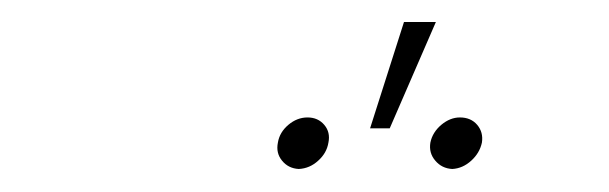

<svg xmlns="http://www.w3.org/2000/svg" viewBox="-20 -795 542 171"><path d="M309.6 -680.7 339.8 -775.4H368.2L327.1 -680.7ZM227.5 -668Q229 -677.2 236.8 -683.8Q244.6 -690.4 253.9 -690.4Q263.2 -690.4 268.8 -683.8Q274.4 -677.2 272.5 -668Q271 -658.7 263.4 -651.9Q255.9 -645 246.1 -644.5Q236.8 -645 231.2 -651.9Q225.6 -658.7 227.5 -668ZM363.3 -668Q365.2 -677.2 373 -683.8Q380.9 -690.4 389.6 -690.4Q399.4 -690.4 405 -683.8Q410.6 -677.2 409.2 -668Q407.2 -658.7 399.7 -651.9Q392.1 -645 382.8 -644.5Q373.5 -645 367.7 -651.9Q361.8 -658.7 363.3 -668Z"/></svg>

Font: Inter Tight Thin
Style: Italic
Weight: 250
Italic angle: -9.39999°
Designer: Rasmus Andersson
Foundry: rsms
Version: Version 3.004